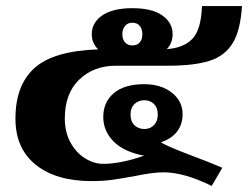

<svg xmlns="http://www.w3.org/2000/svg" viewBox="-20 -588 819 634"><path d="M194 -197Q194 -152 212.5 -118Q231 -84 260.5 -65.5Q290 -47 321 -47Q379 -47 456 -74Q390 -86 355.5 -120.5Q321 -155 321 -202Q321 -251 356 -280.5Q391 -310 456 -310Q512 -310 547.5 -282Q583 -254 583 -211Q583 -178 565 -154Q547 -130 511 -118Q534 -104 611 -75Q670 -53 714 -34L679 26Q588 -19 520 -19Q500 -19 475.5 -15.5Q451 -12 427 -7Q384 1 352.5 5.5Q321 10 283 10Q165 10 98 -44Q31 -98 31 -196Q31 -307 94 -363.5Q157 -420 304 -425Q283 -446 283 -475Q283 -513 317.5 -537Q352 -561 417 -561Q482 -561 516 -537Q550 -513 550 -475Q550 -446 531 -426Q584 -429 614 -458.5Q644 -488 647 -568H779Q774 -487 748 -445Q722 -403 671.5 -387Q621 -371 534 -371H363Q289 -371 241.5 -325Q194 -279 194 -197ZM384 -475Q384 -458 393 -448Q402 -438 417 -438Q433 -438 441.5 -448Q450 -458 450 -475Q450 -492 441.5 -502.5Q433 -513 417 -513Q402 -513 393 -502.5Q384 -492 384 -475ZM457 -162Q476 -162 488.5 -175Q501 -188 501 -210Q501 -232 488.5 -244.5Q476 -257 457 -257Q437 -257 424 -244.5Q411 -232 411 -210Q411 -187 424 -174.5Q437 -162 457 -162Z"/></svg>

Font: Trirong ExtraBold
Style: Regular
Weight: 800
Designer: Katatrad Team
Foundry: CadsonDemak
Version: Version 1.001